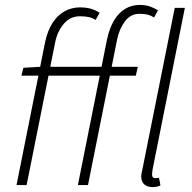

<svg xmlns="http://www.w3.org/2000/svg" viewBox="-20 -751 777 779"><path d="M47 0 163 -580Q173 -627 193.5 -658.5Q214 -690 242.5 -705.5Q271 -721 304 -721Q331 -721 350.5 -715Q370 -709 384 -699L368 -670Q356 -678 341 -681.5Q326 -685 304 -685Q265 -685 239 -654.5Q213 -624 204 -580L88 0ZM296 0 414 -590Q424 -637 443 -668.5Q462 -700 488.5 -715.5Q515 -731 546 -731Q571 -731 589 -724.5Q607 -718 621 -709L605 -680Q593 -688 579.5 -691.5Q566 -695 546 -695Q510 -695 487 -664.5Q464 -634 455 -590L337 0ZM67 -444 75 -476 144 -480H539L531 -444ZM598 8Q578 8 565.5 -3Q553 -14 553 -35Q553 -41 554.5 -49Q556 -57 558 -65L689 -719H730L599 -63Q598 -56 597.5 -51Q597 -46 597 -42Q597 -28 611 -28Q614 -28 616.5 -28.5Q619 -29 625 -30L631 1Q623 5 615.5 6.5Q608 8 598 8Z"/></svg>

Font: Source Sans 3 Light
Style: Italic
Weight: 300
Italic angle: -11°
Designer: Paul D. Hunt
Foundry: Adobe
Version: Version 3.046;hotconv 1.0.118;makeotfexe 2.5.65603